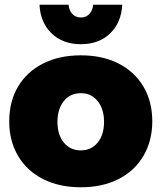

<svg xmlns="http://www.w3.org/2000/svg" viewBox="-20 -785 683 812"><path d="M624 -272Q624 -189 586.5 -125.5Q549 -62 481 -27.5Q413 7 322 7Q231 7 162.5 -27.5Q94 -62 56.5 -125.5Q19 -189 19 -272Q19 -356 56.5 -419Q94 -482 162.5 -516.5Q231 -551 322 -551Q413 -551 481 -516.5Q549 -482 586.5 -419Q624 -356 624 -272ZM223 -270Q223 -215 250 -182Q277 -149 322 -149Q366 -149 393 -182Q420 -215 420 -270Q420 -324 393 -357.5Q366 -391 322 -391Q277 -391 250 -357.5Q223 -324 223 -270ZM322 -711Q344 -711 358 -726Q372 -741 374 -765H497Q493 -689 445.5 -643.5Q398 -598 322 -598Q246 -598 198.5 -643.5Q151 -689 147 -765H270Q272 -741 286 -726Q300 -711 322 -711Z"/></svg>

Font: #9Slide03 Montserrat ExtraBold
Style: Regular
Weight: 800
Designer: Julieta Ulanovsky
Foundry: Julieta Ulanovsky
Version: Version 6.001